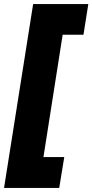

<svg xmlns="http://www.w3.org/2000/svg" viewBox="-46 -750 457 950"><path d="M-26 180 118 -730H391L367 -578H264L169 27H272L247 180Z"/></svg>

Font: MuseoModerno Thin Black
Style: Italic
Weight: 900
Italic angle: -9°
Version: Version 1.003